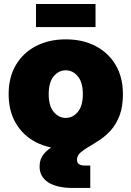

<svg xmlns="http://www.w3.org/2000/svg" viewBox="-20 -721 647 945"><path d="M303.7 11.7Q220.2 11.7 156.7 -21.2Q93.3 -54.2 57.9 -114.7Q22.5 -175.3 22.5 -257.8Q22.5 -340.3 57.9 -400.6Q93.3 -460.9 156.7 -494.1Q220.2 -527.3 303.7 -527.3Q387.7 -527.3 450.9 -494.1Q514.2 -460.9 549.6 -400.6Q585 -340.3 585 -257.8Q585 -175.3 549.6 -114.7Q514.2 -54.2 450.9 -21.2Q387.7 11.7 303.7 11.7ZM303.7 -140.6Q338.4 -140.6 363 -170.2Q387.7 -199.7 387.7 -257.8Q387.7 -315.9 363 -345.5Q338.4 -375 303.7 -375Q269 -375 244.4 -345.5Q219.7 -315.9 219.7 -257.8Q219.7 -199.7 244.4 -170.2Q269 -140.6 303.7 -140.6ZM338.9 204.1Q259.8 204.1 217.3 176.5Q174.8 148.9 174.8 98.6Q174.8 62.5 194.8 37.8Q214.8 13.2 248 -5.1Q281.2 -23.4 320.8 -39.3Q360.4 -55.2 399.9 -73Q439.5 -90.8 472.7 -114.7Q505.9 -138.7 525.9 -173.3Q545.9 -208 545.9 -257.8H585Q585 -195.8 568.6 -152.8Q552.2 -109.9 526.6 -81.1Q501 -52.2 471.9 -33Q442.9 -13.7 417.2 1.2Q391.6 16.1 375.2 30.8Q358.9 45.4 358.9 64.9Q358.9 93.8 397 93.8H424.3V204.1ZM450.2 -701.2V-587.9H157.2V-701.2Z"/></svg>

Font: Inter Display Black
Style: Regular
Weight: 900
Designer: Rasmus Andersson
Foundry: rsms
Version: Version 4.000;git-a52131595